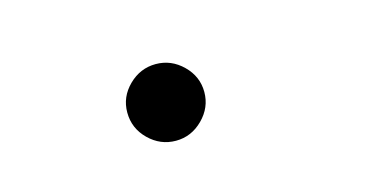

<svg xmlns="http://www.w3.org/2000/svg" viewBox="-33 -267 733 369"><g transform="rotate(-15 333.5 -82.5)"><path d="M207.5 -83.3Q207.5 -114.2 230.4 -136.7Q253.3 -159.2 284.2 -159.2Q315 -159.2 337.9 -136.7Q360.8 -114.2 360.8 -83.3Q360.8 -52.5 337.9 -29.6Q315 -6.7 284.2 -6.7Q253.3 -6.7 230.4 -29.2Q207.5 -51.7 207.5 -83.3Z"/></g></svg>

Font: 0xA000-Mono
Style: Mono-Bold
Weight: 700
Version: Version 0.1